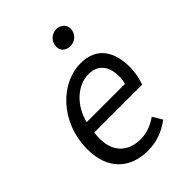

<svg xmlns="http://www.w3.org/2000/svg" viewBox="-206 -786 893 893"><g transform="rotate(-45 240.5 -339.0)"><path d="M232 12C294 12 346 -11 384 -41L356 -88C326 -66 288 -50 246 -50C163 -50 98 -102 115 -225H430C437 -243 448 -283 448 -322C448 -422 406 -498 297 -498C170 -498 37 -374 37 -191C37 -61 114 12 232 12ZM124 -284C147 -376 217 -436 288 -436C358 -436 382 -384 382 -329C382 -312 380 -298 376 -284ZM321 -587C352 -587 379 -611 379 -644C379 -673 356 -690 330 -690C299 -690 272 -665 272 -632C272 -603 295 -587 321 -587Z"/></g></svg>

Font: Source Sans Pro
Style: Italic
Weight: 400
Italic angle: -11°
Designer: Paul D. Hunt
Foundry: Adobe Systems Incorporated
Version: Version 3.006;hotconv 1.0.111;makeotfexe 2.5.65597